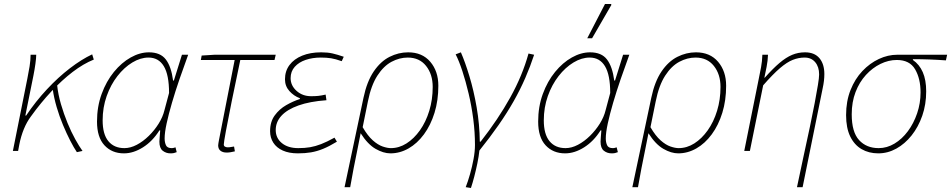

<svg xmlns="http://www.w3.org/2000/svg" viewBox="-20 -750 4726 954"><path d="M44 0 116 -360Q122 -389 127 -420Q132 -451 132 -478H160Q160 -462 156 -433Q152 -404 146 -374L106 -176H110Q157 -246 213 -306Q269 -366 327 -410.5Q385 -455 438 -480L446 -454Q394 -433 341 -392.5Q288 -352 235.5 -296Q183 -240 134 -172Q113 -144 98.5 -108.5Q84 -73 76 -32L70 0ZM362 6Q347 -16 329 -51Q311 -86 293 -129Q275 -172 261.5 -218Q248 -264 242 -307L264 -326Q269 -280 283 -232Q297 -184 315.5 -139Q334 -94 354 -58Q374 -22 390 0Z M596 12Q536 12 499 -28Q462 -68 462 -146Q462 -220 485 -283Q508 -346 546 -392.5Q584 -439 629.5 -464.5Q675 -490 720 -490Q777 -490 804 -454.5Q831 -419 840 -350H844L884 -478H915Q893 -418 872 -357Q851 -296 834.5 -239.5Q818 -183 808 -137Q798 -91 798 -62Q798 -43 804.5 -28.5Q811 -14 833 -14Q839 -14 844 -15.5Q849 -17 852 -18L858 6Q850 9 844 10.5Q838 12 827 12Q805 12 788.5 -1Q772 -14 772 -46Q772 -55 773.5 -70.5Q775 -86 776 -102H772Q738 -48 690.5 -18Q643 12 596 12ZM598 -14Q628 -14 659.5 -30.5Q691 -47 719.5 -75Q748 -103 768.5 -136Q789 -169 797 -202L820 -288Q820 -378 794 -421Q768 -464 718 -464Q678 -464 637.5 -439.5Q597 -415 563.5 -372Q530 -329 510 -272.5Q490 -216 490 -152Q490 -83 518.5 -48.5Q547 -14 598 -14Z M1106 8Q1087 8 1075.5 -1Q1064 -10 1064 -28Q1064 -33 1065.5 -40Q1067 -47 1068 -54L1146 -452H978L982 -474L1046 -478H1350L1344 -452H1174Q1150 -339 1131.5 -247.5Q1113 -156 1102.5 -99Q1092 -42 1092 -32Q1092 -25 1097.5 -21.5Q1103 -18 1112 -18Q1120 -18 1127.5 -19.5Q1135 -21 1143 -22L1147 2Q1133 5 1125 6.5Q1117 8 1106 8Z M1460 12Q1416 12 1385 -2Q1354 -16 1338 -41Q1322 -66 1322 -98Q1322 -145 1345 -176.5Q1368 -208 1402 -227.5Q1436 -247 1470 -258V-262Q1440 -273 1418 -297.5Q1396 -322 1396 -356Q1396 -397 1418.5 -427Q1441 -457 1481.5 -473.5Q1522 -490 1576 -490Q1608 -490 1632 -484.5Q1656 -479 1688 -468L1678 -446Q1647 -457 1625 -460.5Q1603 -464 1574 -464Q1533 -464 1499 -452.5Q1465 -441 1444.5 -418Q1424 -395 1424 -362Q1424 -325 1453.5 -298.5Q1483 -272 1526 -272Q1546 -272 1561 -273.5Q1576 -275 1598 -280L1602 -252Q1519 -246 1463 -226Q1407 -206 1378.5 -175Q1350 -144 1350 -104Q1350 -64 1380.5 -39Q1411 -14 1462 -14Q1495 -14 1521 -18.5Q1547 -23 1575.5 -34Q1604 -45 1642 -66L1654 -46Q1616 -23 1585.5 -10.5Q1555 2 1525.5 7Q1496 12 1460 12Z M1692 180 1786 -264Q1803 -345 1837 -395Q1871 -445 1915.5 -467.5Q1960 -490 2008 -490Q2078 -490 2118 -443Q2158 -396 2158 -324Q2158 -251 2139 -189.5Q2120 -128 2086.5 -82.5Q2053 -37 2010 -12.5Q1967 12 1920 12Q1885 12 1846 -10.5Q1807 -33 1772 -88Q1762 -36 1753.5 5Q1745 46 1737 87Q1729 128 1720 180ZM1922 -14Q1963 -14 2000 -37.5Q2037 -61 2066.5 -102.5Q2096 -144 2113 -199.5Q2130 -255 2130 -318Q2130 -381 2097 -422.5Q2064 -464 2006 -464Q1965 -464 1925.5 -443Q1886 -422 1855 -374Q1824 -326 1808 -246L1782 -118Q1807 -75 1832.5 -52.5Q1858 -30 1881.5 -22Q1905 -14 1922 -14Z M2294 180Q2305 152 2315.5 115Q2326 78 2333 40Q2340 2 2340 -30Q2340 -93 2331.5 -158.5Q2323 -224 2308.5 -285Q2294 -346 2277.5 -396.5Q2261 -447 2244 -480L2270 -490Q2291 -442 2312.5 -371Q2334 -300 2348.5 -216Q2363 -132 2364 -46H2368Q2455 -157 2515.5 -266Q2576 -375 2606 -484L2634 -478Q2615 -420 2590 -362.5Q2565 -305 2532.5 -247.5Q2500 -190 2457.5 -129Q2415 -68 2362 -2Q2359 27 2352 61Q2345 95 2336.5 127.5Q2328 160 2320 184Z M2788 12Q2728 12 2691 -28Q2654 -68 2654 -146Q2654 -220 2677 -283Q2700 -346 2738 -392.5Q2776 -439 2821.5 -464.5Q2867 -490 2912 -490Q2969 -490 2996 -454.5Q3023 -419 3032 -350H3036L3076 -478H3107Q3085 -418 3064 -357Q3043 -296 3026.5 -239.5Q3010 -183 3000 -137Q2990 -91 2990 -62Q2990 -43 2996.5 -28.5Q3003 -14 3025 -14Q3031 -14 3036 -15.5Q3041 -17 3044 -18L3050 6Q3042 9 3036 10.5Q3030 12 3019 12Q2997 12 2980.5 -1Q2964 -14 2964 -46Q2964 -55 2965.5 -70.5Q2967 -86 2968 -102H2964Q2930 -48 2882.5 -18Q2835 12 2788 12ZM2790 -14Q2820 -14 2851.5 -30.5Q2883 -47 2911.5 -75Q2940 -103 2960.5 -136Q2981 -169 2989 -202L3012 -288Q3012 -378 2986 -421Q2960 -464 2910 -464Q2870 -464 2829.5 -439.5Q2789 -415 2755.5 -372Q2722 -329 2702 -272.5Q2682 -216 2682 -152Q2682 -83 2710.5 -48.5Q2739 -14 2790 -14ZM2898 -560 2986 -730H3016L3018 -726L2922 -560Z M3122 180 3216 -264Q3233 -345 3267 -395Q3301 -445 3345.5 -467.5Q3390 -490 3438 -490Q3508 -490 3548 -443Q3588 -396 3588 -324Q3588 -251 3569 -189.5Q3550 -128 3516.5 -82.5Q3483 -37 3440 -12.5Q3397 12 3350 12Q3315 12 3276 -10.5Q3237 -33 3202 -88Q3192 -36 3183.5 5Q3175 46 3167 87Q3159 128 3150 180ZM3352 -14Q3393 -14 3430 -37.5Q3467 -61 3496.5 -102.5Q3526 -144 3543 -199.5Q3560 -255 3560 -318Q3560 -381 3527 -422.5Q3494 -464 3436 -464Q3395 -464 3355.5 -443Q3316 -422 3285 -374Q3254 -326 3238 -246L3212 -118Q3237 -75 3262.5 -52.5Q3288 -30 3311.5 -22Q3335 -14 3352 -14Z M3940 180Q3957 98 3973.5 22.5Q3990 -53 4004 -119Q4018 -185 4028 -238Q4038 -291 4044 -327.5Q4050 -364 4050 -380Q4050 -418 4030.5 -441Q4011 -464 3978 -464Q3948 -464 3919 -452.5Q3890 -441 3855 -411Q3820 -381 3772 -326L3706 0H3678L3750 -358Q3756 -387 3761.5 -416Q3767 -445 3768 -478H3796Q3795 -448 3789 -417.5Q3783 -387 3778 -364H3780Q3821 -410 3853.5 -437.5Q3886 -465 3916 -477.5Q3946 -490 3980 -490Q4027 -490 4051.5 -461Q4076 -432 4076 -382Q4076 -366 4074 -348.5Q4072 -331 4067 -308L3968 180Z M4344 12Q4297 12 4261 -9Q4225 -30 4204.5 -72Q4184 -114 4184 -178Q4184 -247 4206 -302.5Q4228 -358 4265 -397Q4302 -436 4347 -457Q4392 -478 4438 -478H4686L4680 -450Q4639 -453 4598.5 -454.5Q4558 -456 4516 -456V-452Q4548 -430 4565 -391.5Q4582 -353 4582 -296Q4582 -231 4562.5 -175Q4543 -119 4509.5 -77Q4476 -35 4433.5 -11.5Q4391 12 4344 12ZM4346 -14Q4387 -14 4424.5 -36.5Q4462 -59 4491 -98Q4520 -137 4537 -187Q4554 -237 4554 -291Q4554 -359 4527 -405.5Q4500 -452 4436 -452Q4395 -452 4355 -432.5Q4315 -413 4282.5 -377.5Q4250 -342 4231 -292.5Q4212 -243 4212 -182Q4212 -94 4248.5 -54Q4285 -14 4346 -14Z"/></svg>

Font: Source Sans 3 VF
Style: Italic
Weight: 200
Italic angle: -11°
Designer: Paul D. Hunt
Foundry: Adobe Systems Incorporated
Version: Version 3.042;hotconv 1.0.118;makeotfexe 2.5.65603